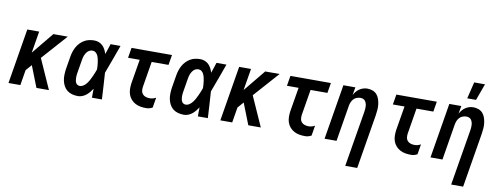

<svg xmlns="http://www.w3.org/2000/svg" viewBox="-73 -1163 4647 1785"><g transform="rotate(10 2250.0 -271.0)"><path d="M283 0 204 -201 155 -145 131 0H19L105 -520H217L183 -315L351 -520H487L275 -282L401 0Z M675 8Q647 8 620.5 1Q594 -6 573.5 -22Q553 -38 540.5 -61.5Q528 -85 522.5 -111.5Q517 -138 518 -166Q519 -194 523 -222L543 -342Q547 -366 554.5 -389Q562 -412 574 -434Q586 -456 604 -474.5Q622 -493 643.5 -505.5Q665 -518 689 -523Q713 -528 737 -528Q760 -528 781 -519.5Q802 -511 817 -496Q832 -481 842 -461.5Q852 -442 858 -421Q867 -446 875 -470.5Q883 -495 891 -520H985Q960 -452 936 -384.5Q912 -317 886 -250Q891 -187 894 -124.5Q897 -62 901 0H807Q807 -21 807 -42.5Q807 -64 808 -85Q796 -67 782.5 -50.5Q769 -34 752 -20.5Q735 -7 715 0.5Q695 8 675 8ZM675 -88Q694 -88 711 -99.5Q728 -111 740 -127Q752 -143 761.5 -160.5Q771 -178 779 -195.5Q787 -213 794.5 -231Q802 -249 808 -267Q808 -284 806.5 -300.5Q805 -317 803 -333.5Q801 -350 797 -366Q793 -382 786.5 -396.5Q780 -411 767 -421.5Q754 -432 737 -432Q725 -432 713.5 -427.5Q702 -423 693 -414.5Q684 -406 677 -395Q670 -384 665.5 -373Q661 -362 658.5 -350Q656 -338 654 -327L634 -207Q632 -194 630.5 -182Q629 -170 629.5 -157.5Q630 -145 631.5 -133.5Q633 -122 638 -111.5Q643 -101 653 -94.5Q663 -88 675 -88Z M1320 8Q1292 8 1265.5 3.5Q1239 -1 1216 -13.5Q1193 -26 1176 -45.5Q1159 -65 1150.5 -89.5Q1142 -114 1141.5 -141.5Q1141 -169 1145 -197L1183 -424H1073L1089 -520H1471L1455 -424H1296L1256 -182Q1253 -162 1255.5 -143.5Q1258 -125 1270 -112Q1282 -99 1299.5 -93.5Q1317 -88 1336 -88Q1351 -88 1366 -92Q1381 -96 1395 -104L1379 -8Q1365 0 1350 4Q1335 8 1320 8Z M1675 8Q1647 8 1620.5 1Q1594 -6 1573.5 -22Q1553 -38 1540.5 -61.5Q1528 -85 1522.5 -111.5Q1517 -138 1518 -166Q1519 -194 1523 -222L1543 -342Q1547 -366 1554.5 -389Q1562 -412 1574 -434Q1586 -456 1604 -474.5Q1622 -493 1643.5 -505.5Q1665 -518 1689 -523Q1713 -528 1737 -528Q1760 -528 1781 -519.5Q1802 -511 1817 -496Q1832 -481 1842 -461.5Q1852 -442 1858 -421Q1867 -446 1875 -470.5Q1883 -495 1891 -520H1985Q1960 -452 1936 -384.5Q1912 -317 1886 -250Q1891 -187 1894 -124.5Q1897 -62 1901 0H1807Q1807 -21 1807 -42.5Q1807 -64 1808 -85Q1796 -67 1782.5 -50.5Q1769 -34 1752 -20.5Q1735 -7 1715 0.5Q1695 8 1675 8ZM1675 -88Q1694 -88 1711 -99.5Q1728 -111 1740 -127Q1752 -143 1761.5 -160.5Q1771 -178 1779 -195.5Q1787 -213 1794.5 -231Q1802 -249 1808 -267Q1808 -284 1806.5 -300.5Q1805 -317 1803 -333.5Q1801 -350 1797 -366Q1793 -382 1786.5 -396.5Q1780 -411 1767 -421.5Q1754 -432 1737 -432Q1725 -432 1713.5 -427.5Q1702 -423 1693 -414.5Q1684 -406 1677 -395Q1670 -384 1665.5 -373Q1661 -362 1658.5 -350Q1656 -338 1654 -327L1634 -207Q1632 -194 1630.5 -182Q1629 -170 1629.5 -157.5Q1630 -145 1631.5 -133.5Q1633 -122 1638 -111.5Q1643 -101 1653 -94.5Q1663 -88 1675 -88Z M2283 0 2204 -201 2155 -145 2131 0H2019L2105 -520H2217L2183 -315L2351 -520H2487L2275 -282L2401 0Z M2820 8Q2792 8 2765.5 3.5Q2739 -1 2716 -13.5Q2693 -26 2676 -45.5Q2659 -65 2650.5 -89.5Q2642 -114 2641.5 -141.5Q2641 -169 2645 -197L2683 -424H2573L2589 -520H2971L2955 -424H2796L2756 -182Q2753 -162 2755.5 -143.5Q2758 -125 2770 -112Q2782 -99 2799.5 -93.5Q2817 -88 2836 -88Q2851 -88 2866 -92Q2881 -96 2895 -104L2879 -8Q2865 0 2850 4Q2835 8 2820 8Z M3236 215 3324 -313Q3326 -326 3327 -339.5Q3328 -353 3327 -366Q3326 -379 3322 -391Q3318 -403 3311 -412.5Q3304 -422 3292 -427Q3280 -432 3267 -432Q3249 -432 3231.5 -425.5Q3214 -419 3201.5 -405.5Q3189 -392 3182 -375Q3175 -358 3172 -340L3116 0H3003L3089 -520H3202L3189 -445Q3198 -463 3211 -478.5Q3224 -494 3241 -505.5Q3258 -517 3277 -522.5Q3296 -528 3315 -528Q3341 -528 3365 -519Q3389 -510 3404.5 -492Q3420 -474 3428 -450Q3436 -426 3439 -401Q3442 -376 3440 -350Q3438 -324 3434 -298L3349 215Z M3820 8Q3792 8 3765.5 3.5Q3739 -1 3716 -13.5Q3693 -26 3676 -45.5Q3659 -65 3650.5 -89.5Q3642 -114 3641.5 -141.5Q3641 -169 3645 -197L3683 -424H3573L3589 -520H3971L3955 -424H3796L3756 -182Q3753 -162 3755.5 -143.5Q3758 -125 3770 -112Q3782 -99 3799.5 -93.5Q3817 -88 3836 -88Q3851 -88 3866 -92Q3881 -96 3895 -104L3879 -8Q3865 0 3850 4Q3835 8 3820 8Z M4236 215 4324 -313Q4326 -326 4327 -339.5Q4328 -353 4327 -366Q4326 -379 4322 -391Q4318 -403 4311 -412.5Q4304 -422 4292 -427Q4280 -432 4267 -432Q4249 -432 4231.5 -425.5Q4214 -419 4201.5 -405.5Q4189 -392 4182 -375Q4175 -358 4172 -340L4116 0H4003L4089 -520H4202L4189 -445Q4198 -463 4211 -478.5Q4224 -494 4241 -505.5Q4258 -517 4277 -522.5Q4296 -528 4315 -528Q4341 -528 4365 -519Q4389 -510 4404.5 -492Q4420 -474 4428 -450Q4436 -426 4439 -401Q4442 -376 4440 -350Q4438 -324 4434 -298L4349 215ZM4244 -600 4282 -757H4384L4327 -600Z"/></g></svg>

Font: Iosevka Oblique
Style: Bold
Weight: 700
Italic angle: -9°
Monospace: yes
Designer: Belleve Invis
Foundry: Belleve Invis
Version: Version 32.5.0; ttfautohint (v1.8.4)